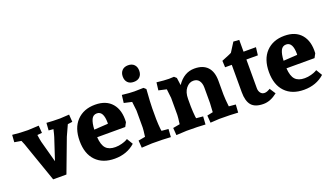

<svg xmlns="http://www.w3.org/2000/svg" viewBox="-71 -1224 2980 1729"><g transform="rotate(-20 1419.0 -360.0)"><path d="M551 -428 506 -422Q465 -335 459 -319L339 0H212Q100 -322 92 -344Q80 -383 62 -423L-3 -434L2 -503Q81 -494 151 -494L255 -499L260 -428L215 -424Q221 -379 227 -354L283 -148L351 -354Q357 -372 369 -424L324 -428L329 -499Q388 -494 458 -494L546 -499Z M795 -503Q901 -503 956 -438.5Q1011 -374 1004 -260L983 -221H714Q719 -145 749 -113Q779 -81 839 -81Q871 -81 901.5 -89.5Q932 -98 946 -106L960 -114L995 -56Q916 15 799 15Q684 15 619 -52.5Q554 -120 554 -242Q554 -366 619.5 -434.5Q685 -503 795 -503ZM784 -424Q748 -424 732 -390.5Q716 -357 713 -294L846 -302Q847 -308 847 -310Q847 -424 784 -424Z M1343 -71 1338 5Q1272 0 1159 0L1059 5L1054 -65L1120 -77Q1129 -143 1129 -163V-325L1119 -412L1044 -429L1053 -503Q1128 -494 1170 -494L1258 -496L1279 -477Q1269 -345 1269 -295V-193Q1269 -171 1271 -142Q1273 -113 1275 -95L1278 -77ZM1275 -655Q1275 -619 1254.5 -597.5Q1234 -576 1196 -576Q1158 -576 1137.5 -597.5Q1117 -619 1117 -655Q1117 -691 1138 -713Q1159 -735 1196 -735Q1233 -735 1254 -713.5Q1275 -692 1275 -655Z M1376 -429 1385 -503Q1460 -494 1502 -494L1550 -496L1571 -477L1581 -405Q1647 -503 1747 -503Q1829 -503 1871.5 -457.5Q1914 -412 1914 -325V-193Q1914 -171 1916.5 -142Q1919 -113 1921 -95L1923 -77L1988 -71L1983 5Q1917 0 1804 0L1718 5L1713 -65L1769 -77Q1770 -91 1771 -112Q1772 -133 1773 -146Q1774 -159 1774 -163V-311Q1774 -352 1755.5 -377.5Q1737 -403 1700 -403Q1660 -403 1630.5 -366Q1601 -329 1601 -265V-193Q1601 -171 1603 -142Q1605 -113 1607 -95L1610 -77L1675 -71L1670 5Q1604 0 1491 0L1391 5L1386 -65L1452 -77Q1461 -143 1461 -163V-325L1451 -412Z M2322 -100 2359 -43Q2292 10 2226 10Q2146 10 2111 -30.5Q2076 -71 2076 -156V-419H2012L2009 -482Q2102 -519 2106 -524L2161 -611L2216 -607V-494H2335L2326 -419H2216V-143Q2216 -117 2230 -98.5Q2244 -80 2268 -80Q2280 -80 2293.5 -85Q2307 -90 2315 -95Z M2609 -503Q2715 -503 2770 -438.5Q2825 -374 2818 -260L2797 -221H2528Q2533 -145 2563 -113Q2593 -81 2653 -81Q2685 -81 2715.5 -89.5Q2746 -98 2760 -106L2774 -114L2809 -56Q2730 15 2613 15Q2498 15 2433 -52.5Q2368 -120 2368 -242Q2368 -366 2433.5 -434.5Q2499 -503 2609 -503ZM2598 -424Q2562 -424 2546 -390.5Q2530 -357 2527 -294L2660 -302Q2661 -308 2661 -310Q2661 -424 2598 -424Z"/></g></svg>

Font: Andada
Style: Bold
Weight: 700
Designer: Carolina Giovagnoli
Foundry: Carolina Giovagnoli
Version: Version 1.003